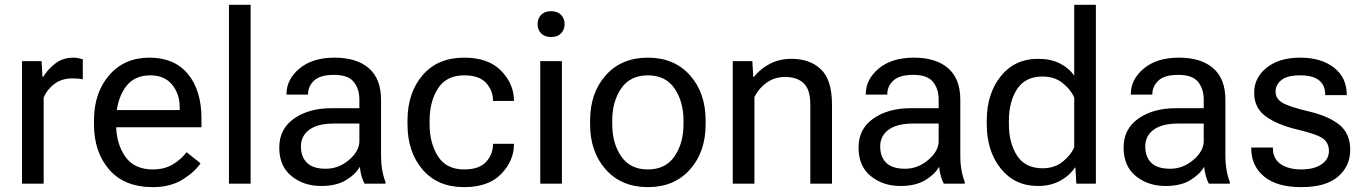

<svg xmlns="http://www.w3.org/2000/svg" viewBox="-20 -770 5720 805"><path d="M72.3 0V-513.7H154.3L158.2 -447.8H161.1Q180.7 -480 212.4 -504.2Q244.1 -528.3 288.1 -528.3Q298.8 -528.3 310.5 -525.9Q322.3 -523.4 327.1 -521.5V-437.5Q317.4 -439.5 306.6 -440.4Q295.9 -441.4 283.2 -441.4Q239.3 -441.4 208.5 -418.5Q177.7 -395.5 163.1 -361.3V0Z M374 -249V-264.6Q374 -380.9 437.7 -454.6Q501.5 -528.3 606.4 -528.3Q711.4 -528.3 768.1 -459.5Q824.7 -390.6 824.7 -273.4V-236.3H429.7V-308.6H733.4V-320.3Q733.4 -376 701.7 -415Q669.9 -454.1 610.4 -454.1Q538.1 -454.1 502.4 -399.2Q466.8 -344.2 466.8 -264.6V-249Q466.8 -169.4 504.4 -114.5Q542 -59.6 621.1 -59.6Q669.9 -59.6 705.1 -81.1Q740.2 -102.5 762.2 -131.8L820.8 -85.4Q796.4 -48.8 745.4 -17.1Q694.3 14.6 621.1 14.6Q501.5 14.6 437.7 -59.1Q374 -132.8 374 -249Z M939.9 0V-750H1030.8V0Z M1150.9 -151.4Q1150.9 -229.5 1212.9 -272.9Q1274.9 -316.4 1370.6 -316.4H1486.8V-351.6Q1486.8 -397.9 1462.9 -427Q1439 -456.1 1380.4 -456.1Q1321.8 -456.1 1296.6 -431.9Q1271.5 -407.7 1271.5 -376V-373.5H1181.2V-376Q1181.2 -437 1235.6 -482.7Q1290 -528.3 1382.8 -528.3Q1475.6 -528.3 1526.6 -483.9Q1577.6 -439.5 1577.6 -351.6V-117.2Q1577.6 -85.4 1582.5 -57.4Q1587.4 -29.3 1596.2 -7.8V0H1508.3Q1501.5 -12.2 1495.8 -31.7Q1490.2 -51.3 1488.8 -70.8Q1470.7 -39.1 1430.4 -14.6Q1390.1 9.8 1326.7 9.8Q1253.4 9.8 1202.1 -31.7Q1150.9 -73.2 1150.9 -151.4ZM1241.7 -156.2Q1241.7 -112.3 1267.1 -87.4Q1292.5 -62.5 1346.2 -62.5Q1399.9 -62.5 1443.4 -99.6Q1486.8 -136.7 1486.8 -178.2V-252H1380.4Q1312 -252 1276.9 -226.1Q1241.7 -200.2 1241.7 -156.2Z M1688.5 -249V-264.6Q1688.5 -380.9 1751.7 -454.6Q1814.9 -528.3 1925.8 -528.3Q2028.3 -528.3 2081.5 -472.9Q2134.8 -417.5 2134.8 -349.1V-346.7H2046.9V-349.1Q2046.9 -390.6 2018.1 -422.4Q1989.3 -454.1 1925.8 -454.1Q1851.6 -454.1 1816.4 -399.2Q1781.2 -344.2 1781.2 -264.6V-249Q1781.2 -169.4 1816.4 -114.5Q1851.6 -59.6 1925.8 -59.6Q1989.3 -59.6 2018.1 -91.3Q2046.9 -123 2046.9 -164.6V-167H2134.8V-164.6Q2134.8 -96.2 2081.5 -40.8Q2028.3 14.6 1925.8 14.6Q1814.9 14.6 1751.7 -59.1Q1688.5 -132.8 1688.5 -249Z M2245.1 0V-513.7H2335.9V0ZM2233.9 -668.9Q2233.9 -691.9 2248.5 -707.5Q2263.2 -723.1 2290.5 -723.1Q2317.9 -723.1 2332.5 -707.5Q2347.2 -691.9 2347.2 -668.9Q2347.2 -646 2332.5 -630.4Q2317.9 -614.7 2290.5 -614.7Q2263.2 -614.7 2248.5 -630.4Q2233.9 -646 2233.9 -668.9Z M2454.1 -249V-264.6Q2454.1 -380.9 2520 -454.6Q2585.9 -528.3 2696.3 -528.3Q2806.6 -528.3 2872.6 -454.6Q2938.5 -380.9 2938.5 -264.6V-249Q2938.5 -132.8 2872.6 -59.1Q2806.6 14.6 2696.3 14.6Q2585.9 14.6 2520 -59.1Q2454.1 -132.8 2454.1 -249ZM2546.9 -264.6V-249Q2546.9 -169.4 2584.5 -114.5Q2622.1 -59.6 2696.3 -59.6Q2770.5 -59.6 2808.1 -114.5Q2845.7 -169.4 2845.7 -249V-264.6Q2845.7 -344.2 2808.1 -399.2Q2770.5 -454.1 2696.3 -454.1Q2622.1 -454.1 2584.5 -399.2Q2546.9 -344.2 2546.9 -264.6Z M3052.2 0V-513.7H3134.3L3138.2 -447.8H3141.1Q3168.9 -482.9 3209.2 -503.2Q3249.5 -523.4 3298.3 -523.4Q3376 -523.4 3422.1 -479.2Q3468.3 -435.1 3468.3 -331.5V0H3377.4V-332.5Q3377.4 -394 3349.9 -420.7Q3322.3 -447.3 3271.5 -447.3Q3228 -447.3 3194.8 -423.8Q3161.6 -400.4 3143.1 -363.3V0Z M3579.6 -151.4Q3579.6 -229.5 3641.6 -272.9Q3703.6 -316.4 3799.3 -316.4H3915.5V-351.6Q3915.5 -397.9 3891.6 -427Q3867.7 -456.1 3809.1 -456.1Q3750.5 -456.1 3725.3 -431.9Q3700.2 -407.7 3700.2 -376V-373.5H3609.9V-376Q3609.9 -437 3664.3 -482.7Q3718.8 -528.3 3811.5 -528.3Q3904.3 -528.3 3955.3 -483.9Q4006.3 -439.5 4006.3 -351.6V-117.2Q4006.3 -85.4 4011.2 -57.4Q4016.1 -29.3 4024.9 -7.8V0H3937Q3930.2 -12.2 3924.6 -31.7Q3918.9 -51.3 3917.5 -70.8Q3899.4 -39.1 3859.1 -14.6Q3818.8 9.8 3755.4 9.8Q3682.1 9.8 3630.9 -31.7Q3579.6 -73.2 3579.6 -151.4ZM3670.4 -156.2Q3670.4 -112.3 3695.8 -87.4Q3721.2 -62.5 3774.9 -62.5Q3828.6 -62.5 3872.1 -99.6Q3915.5 -136.7 3915.5 -178.2V-252H3809.1Q3740.7 -252 3705.6 -226.1Q3670.4 -200.2 3670.4 -156.2Z M4117.2 -249V-264.6Q4117.2 -377 4175.8 -450.2Q4234.4 -523.4 4332 -523.4Q4385.7 -523.4 4423.6 -504.2Q4461.4 -484.9 4483.9 -453.1V-750H4574.7V0H4492.7L4488.8 -66.9H4485.8Q4466.3 -35.2 4426 -12.7Q4385.7 9.8 4332 9.8Q4234.4 9.8 4175.8 -63.5Q4117.2 -136.7 4117.2 -249ZM4210 -249Q4210 -170.9 4244.1 -117.7Q4278.3 -64.5 4351.6 -64.5Q4400.4 -64.5 4434.6 -91.3Q4468.8 -118.2 4483.9 -152.3V-361.3Q4468.8 -395.5 4434.6 -422.4Q4400.4 -449.2 4351.6 -449.2Q4278.3 -449.2 4244.1 -396Q4210 -342.8 4210 -264.6Z M4690.9 -151.4Q4690.9 -229.5 4752.9 -272.9Q4814.9 -316.4 4910.6 -316.4H5026.9V-351.6Q5026.9 -397.9 5002.9 -427Q4979 -456.1 4920.4 -456.1Q4861.8 -456.1 4836.7 -431.9Q4811.5 -407.7 4811.5 -376V-373.5H4721.2V-376Q4721.2 -437 4775.6 -482.7Q4830.1 -528.3 4922.9 -528.3Q5015.6 -528.3 5066.7 -483.9Q5117.7 -439.5 5117.7 -351.6V-117.2Q5117.7 -85.4 5122.6 -57.4Q5127.4 -29.3 5136.2 -7.8V0H5048.3Q5041.5 -12.2 5035.9 -31.7Q5030.3 -51.3 5028.8 -70.8Q5010.7 -39.1 4970.5 -14.6Q4930.2 9.8 4866.7 9.8Q4793.5 9.8 4742.2 -31.7Q4690.9 -73.2 4690.9 -151.4ZM4781.7 -156.2Q4781.7 -112.3 4807.1 -87.4Q4832.5 -62.5 4886.2 -62.5Q4939.9 -62.5 4983.4 -99.6Q5026.9 -136.7 5026.9 -178.2V-252H4920.4Q4852.1 -252 4816.9 -226.1Q4781.7 -200.2 4781.7 -156.2Z M5226.1 -151.4H5316.9V-148.9Q5316.9 -104.5 5349.6 -82Q5382.3 -59.6 5436 -59.6Q5489.7 -59.6 5520.8 -81.1Q5551.8 -102.5 5551.8 -136.7Q5551.8 -170.9 5526.9 -189.2Q5502 -207.5 5418.9 -227.1Q5335.9 -246.6 5287.1 -282Q5238.3 -317.4 5238.3 -380.9Q5238.3 -444.3 5290.8 -486.3Q5343.3 -528.3 5431.2 -528.3Q5519 -528.3 5572.8 -486.6Q5626.5 -444.8 5626.5 -373.5V-371.1H5536.1V-375.5Q5536.1 -412.1 5510.5 -433.1Q5484.9 -454.1 5431.2 -454.1Q5377.4 -454.1 5352.8 -434.6Q5328.1 -415 5328.1 -385.7Q5328.1 -356.4 5356.4 -339.4Q5384.8 -322.3 5467.8 -302.7Q5550.8 -283.2 5595.9 -246.6Q5641.1 -210 5641.1 -141.6Q5641.1 -73.2 5589.8 -29.3Q5538.6 14.6 5436 14.6Q5333.5 14.6 5279.8 -30Q5226.1 -74.7 5226.1 -148.9Z"/></svg>

Font: RobotoFlex
Style: Regular
Weight: 400
Designer: Berlow after Robertson
Foundry: Google
Version: Version 2.136